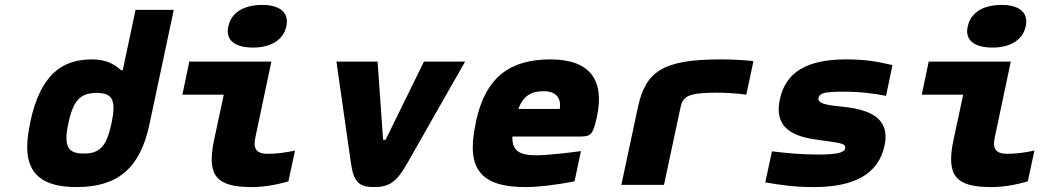

<svg xmlns="http://www.w3.org/2000/svg" viewBox="-20 -750 4240 779"><path d="M103 -256 101 -244C63 -65 127 9 291 9C455 9 548 -65 586 -244L685 -710H530L478 -465H472C452 -481 422 -509 353 -509C226 -509 143 -441 103 -256ZM257 -248 258 -252C278 -346 309 -373 372 -373C436 -373 452 -345 433 -252L432 -248C412 -155 384 -127 320 -127C257 -127 237 -154 257 -248Z M1065 -126C1020 -126 1006 -148 1016 -192L1081 -500H748L720 -366H888L849 -184C817 -35 859 9 1002 9C1051 9 1101 0 1150 -14L1177 -139C1132 -130 1103 -126 1065 -126ZM906 -641C895 -590 929 -557 1007 -557C1081 -557 1130 -590 1141 -641L1142 -644C1153 -697 1118 -730 1044 -730C966 -730 918 -697 907 -644Z M1345 -500 1404 -87C1415 -11 1437 9 1498 9C1559 9 1589 -11 1632 -87L1867 -500H1700L1547 -188C1545 -184 1543 -182 1539 -182C1535 -182 1534 -184 1534 -188L1512 -500Z M2402 -277C2433 -422 2377 -509 2213 -509C2047 -509 1949 -435 1911 -256L1909 -244C1870 -61 1935 9 2112 9C2165 9 2231 1 2311 -14L2337 -137C2295 -131 2202 -120 2156 -120C2086 -120 2057 -139 2059 -196H2328C2376 -196 2385 -199 2402 -277ZM2083 -308C2103 -360 2133 -380 2186 -380C2237 -380 2258 -351 2251 -308Z M2886 -374C2915 -374 2967 -372 3008 -366L3037 -502C2993 -507 2948 -509 2902 -509C2668 -509 2599 -459 2568 -314L2501 0H2674L2741 -314C2750 -357 2768 -374 2886 -374Z M3332 -178C3396 -169 3413 -166 3409 -148C3406 -130 3372 -123 3300 -123C3227 -123 3170 -129 3112 -136L3085 -10C3156 2 3206 9 3282 9C3444 9 3544 -42 3569 -160C3597 -293 3469 -310 3381 -319C3322 -325 3297 -333 3301 -353C3305 -371 3321 -378 3401 -378C3471 -378 3525 -371 3575 -361L3601 -486C3537 -501 3488 -509 3413 -509C3255 -509 3167 -458 3144 -346C3111 -195 3263 -188 3332 -178Z M4065 -126C4020 -126 4006 -148 4016 -192L4081 -500H3748L3720 -366H3888L3849 -184C3817 -35 3859 9 4002 9C4051 9 4101 0 4150 -14L4177 -139C4132 -130 4103 -126 4065 -126ZM3906 -641C3895 -590 3929 -557 4007 -557C4081 -557 4130 -590 4141 -641L4142 -644C4153 -697 4118 -730 4044 -730C3966 -730 3918 -697 3907 -644Z"/></svg>

Font: LT Wave Mono Black
Style: Italic
Weight: 900
Designer: Daniel Lyons
Version: Version 2.5 (Glyphs App)